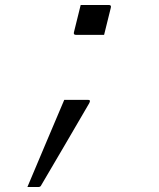

<svg xmlns="http://www.w3.org/2000/svg" viewBox="-20 -551 640 771"><path d="M398 -411H285Q274 -411 277 -422L304 -531H417Q428 -531 425 -520ZM134 200H90Q127 113 164 24.5Q201 -64 238 -150H334Q346 -150 338 -136Q290 -54 242 28.5Q194 111 146 192Q143 200 134 200Z"/></svg>

Font: Recursive Mn Lnr St Lt
Style: Italic
Weight: 300
Italic angle: -15°
Monospace: yes
Version: Version 1.079;hotconv 1.0.112;makeotfexe 2.5.65598; ttfautoh